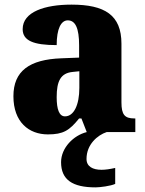

<svg xmlns="http://www.w3.org/2000/svg" viewBox="-20 -571 628 830"><path d="M187 10C254 10 280 -7 322 -59H332L355 0C298 14 244 68 244 130C244 206 293 239 393 239C412 239 459 233 478 224V155C456 160 436 163 419 163C381 163 354 149 354 116C354 53 402 13 441 0H565V-59H561C519 -59 505 -75 505 -129V-382C505 -506 433 -551 289 -551C174 -551 78 -520 78 -445C78 -395 125 -376 225 -376C225 -447 244 -483 273 -483C306 -483 322 -449 322 -375V-322L246 -319C107 -314 38 -264 38 -155C38 -43 105 10 187 10ZM261 -68C236 -68 225 -98 225 -151C225 -220 242 -255 294 -260L323 -263V-191C323 -117 299 -68 261 -68Z"/></svg>

Font: Noto Serif Georgian SemiCondensed Black
Style: Regular
Weight: 900
Width: 4
Designer: Monotype Design Team, Akaki Razmadze
Foundry: Google LLC
Version: Version 2.003